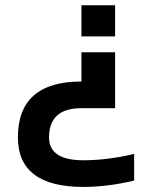

<svg xmlns="http://www.w3.org/2000/svg" viewBox="-20 -533 584 738"><path d="M293 -393.1V-512.7H422.4V-393.1ZM495.6 161.1Q393.1 185.5 300.3 185.5Q48.8 185.5 48.8 -4.9Q48.8 -219.7 293 -219.7V-332H422.4V-117.2H293Q168.5 -117.2 168.5 -4.9Q168.5 83 300.3 83Q393.1 83 495.6 58.6Z"/></svg>

Font: Voltera
Style: Bold
Weight: 700
Designer: Bernd Montag
Version: Version 1.301